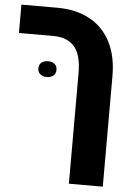

<svg xmlns="http://www.w3.org/2000/svg" viewBox="-57 -648 643 931"><g transform="rotate(5 264.0 -182.5)"><path d="M314 240V-298Q314 -389 278.5 -428Q243 -467 178 -467H9V-605H185Q274 -605 340 -570Q406 -535 442.5 -466Q479 -397 479 -298V240ZM118 -305Q118 -324 131 -333.5Q144 -343 162 -343Q180 -343 193 -333.5Q206 -324 206 -305Q206 -285 193 -275.5Q180 -266 162 -266Q144 -266 131 -275.5Q118 -285 118 -305Z"/></g></svg>

Font: Noto Sans Hebrew SemiCondensed ExtraBold
Style: Regular
Weight: 800
Width: 4
Designer: Monotype Design Team
Foundry: Monotype Imaging Inc.
Version: Version 2.004; ttfautohint (v1.8.4.7-5d5b)